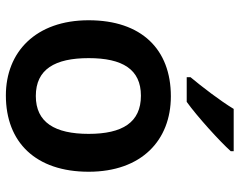

<svg xmlns="http://www.w3.org/2000/svg" viewBox="-101 -705 816 654"><g transform="rotate(90 307.0 -378.0)"><path d="M495 -756V-766H351C324 -721 274 -656 243 -619V-606H327C376 -641 462 -719 495 -756ZM565 -272C565 -452 458 -552 308 -552C148 -552 49 -452 49 -272C49 -92 157 10 305 10C465 10 565 -92 565 -272ZM178 -272C178 -387 216 -450 306 -450C397 -450 436 -387 436 -272C436 -157 397 -92 307 -92C216 -92 178 -157 178 -272Z"/></g></svg>

Font: Noto Sans Sinhala SemiBold
Style: Regular
Weight: 600
Designer: Jelle Bosma - Monotype Design Team
Foundry: Monotype Imaging Inc.
Version: Version 2.006